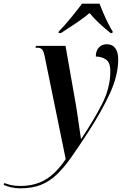

<svg xmlns="http://www.w3.org/2000/svg" viewBox="-167 -786 679 1046"><path d="M-56 240Q-82 240 -106 234.5Q-130 229 -147 221L-143 211Q-129 217 -108 222Q-87 227 -56 227Q22 227 80 193Q138 159 191 81L77 -476Q71 -506 63 -516Q55 -526 35 -526H26L29 -536H190L248 -206Q252 -181 257 -147Q262 -113 266.5 -81Q271 -49 274 -30H276Q345 -133 389.5 -220.5Q434 -308 434 -398Q434 -446 410 -462Q386 -478 355 -478Q355 -510 372 -527.5Q389 -545 414 -545Q445 -545 461 -523.5Q477 -502 477 -463Q477 -375 431.5 -276.5Q386 -178 312 -64Q262 13 221.5 70.5Q181 128 141.5 165.5Q102 203 55 221.5Q8 240 -56 240ZM153 -614Q184 -646 219 -688.5Q254 -731 280 -766H375Q383 -745 395.5 -716Q408 -687 422 -659Q436 -631 447 -614L445 -606H435Q398 -636 369.5 -663Q341 -690 321 -715Q292 -690 249 -661Q206 -632 165 -606H152Z"/></svg>

Font: Noto Serif Display Condensed SemiBold
Style: Italic
Weight: 600
Width: 3
Italic angle: -12°
Designer: Monotype Design Team
Foundry: Monotype Imaging Inc.
Version: Version 2.009